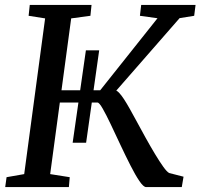

<svg xmlns="http://www.w3.org/2000/svg" viewBox="-20 -763 818 783"><path d="M276.3 -181 330.3 -557.8H384.5L331.2 -181ZM576 0Q565.2 0 548.4 -24.8Q531.5 -49.7 511.6 -89.1Q491.6 -128.5 471 -172.4Q450.4 -216.3 431.8 -255.7Q413.1 -295.1 398.9 -319.9Q384.7 -344.8 377.6 -344.8H208.9L215.4 -394.8H388.6L622.3 -688.6L550.6 -698.6L555.8 -743H777.5L771.9 -698.6L712.4 -689L417.4 -351.3L448.2 -394.8Q455.9 -394.8 465.3 -385Q474.8 -375.2 485.8 -358.3Q496.8 -341.3 509 -319.6Q521.3 -297.9 534.2 -273.8Q553 -238.7 573.2 -202.4Q593.3 -166.1 612.2 -134.8Q631 -103.6 646 -82.7Q661 -61.8 670 -57.4L728.5 -42.4L721.3 0ZM1.2 0 6.8 -40.4 78.7 -53 164 -688 96.7 -698.6 101.4 -743H353.3L348.7 -698.6L270.3 -688L184.6 -53L264.4 -40.4L260.9 0Z"/></svg>

Font: Merriweather 7pt Light
Style: Italic
Weight: 300
Italic angle: -7.8°
Designer: Eben Sorkin
Foundry: Eben Sorkin
Version: Version 2.200;gftools[0.9.31]